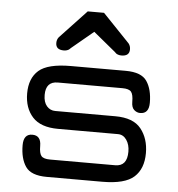

<svg xmlns="http://www.w3.org/2000/svg" viewBox="-50 -721 710 768"><g transform="rotate(5 305.0 -337.0)"><path d="M166 0H388.7C449.2 0 491.7 -11.1 516.1 -33.2C540.5 -55.3 552.7 -87.2 552.7 -128.9C552.7 -168 542.3 -200.5 521.5 -226.6C500.7 -252.6 466.1 -265.6 418 -265.6H176.8C163.1 -265.6 151.7 -270.8 142.6 -281.2C133.5 -291.7 128.9 -306.6 128.9 -326.2C128.9 -362 144.9 -379.9 176.8 -379.9H436.5C454.1 -379.9 465.8 -376.3 471.7 -369.1C477.5 -362 480.5 -348.6 480.5 -329.1C480.5 -314.1 484 -303.4 491.2 -296.9C498.4 -290.4 506.5 -287.1 515.6 -287.1C539.1 -287.1 550.8 -301.8 550.8 -331.1C550.8 -366.9 543.5 -395.7 528.8 -417.5C514.2 -439.3 485.7 -450.2 443.4 -450.2H223.6C161.8 -450.2 118.8 -439.6 94.7 -418.5C70.6 -397.3 58.6 -366.5 58.6 -326.2C58.6 -287.1 69.5 -255.5 91.3 -231.4C113.1 -207.4 147.5 -195.3 194.3 -195.3H434.6C448.9 -195.3 460.4 -189 469.2 -176.3C478 -163.6 482.4 -147.8 482.4 -128.9C482.4 -89.8 466.5 -70.3 434.6 -70.3H172.9C155.3 -70.3 143.6 -73.9 137.7 -81.1C131.8 -88.2 128.9 -101.6 128.9 -121.1C128.9 -149.1 117.2 -163.1 93.8 -163.1C70.3 -163.1 58.6 -148.1 58.6 -118.2C58.6 -82.4 65.9 -53.7 80.6 -32.2C95.2 -10.7 123.7 0 166 0ZM165 -560.5C159.8 -554 157.2 -546.2 157.2 -537.1C157.2 -518.9 168 -509.8 189.5 -509.8C194 -509.8 198.2 -510.4 202.1 -511.7C206.1 -513 209 -514.5 210.9 -516.1C212.9 -517.7 215.2 -519.9 217.8 -522.5C220.4 -525.1 222.3 -526.7 223.6 -527.3L304.7 -594.7L386.7 -527.3L392.6 -522.5C395.8 -519.2 398.3 -516.9 399.9 -515.6C401.5 -514.3 404.3 -513 408.2 -511.7C412.1 -510.4 416.3 -509.8 420.9 -509.8C442.4 -509.8 453.1 -518.9 453.1 -537.1C453.1 -546.2 450.5 -554 445.3 -560.5L336.9 -673.8H271.5Z"/></g></svg>

Font: Jura
Style: DemiBold
Weight: 600
Version: Version 2.5.1